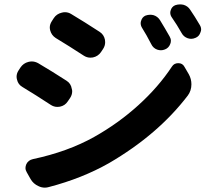

<svg xmlns="http://www.w3.org/2000/svg" viewBox="-20 -823 984 887"><path d="M635.7 -695.3Q629.9 -705.1 629.9 -715.8Q629.9 -721.7 631.8 -726.6Q636.7 -744.1 652.3 -751Q663.1 -754.9 673.8 -754.9Q681.6 -754.9 689.5 -752.9Q708 -747.1 718.8 -730.5Q742.2 -692.4 763.7 -654.3Q769.5 -644.5 769.5 -634.8Q769.5 -627 766.6 -620.1Q759.8 -601.6 742.2 -594.7Q732.4 -590.8 723.6 -590.8Q714.8 -590.8 706.1 -593.8Q687.5 -600.6 678.7 -619.1Q657.2 -661.1 635.7 -695.3ZM773.4 -743.2Q766.6 -752.9 766.6 -764.6Q766.6 -769.5 768.6 -775.4Q773.4 -792 789.1 -798.8Q799.8 -802.7 811.5 -802.7Q819.3 -802.7 828.1 -800.8Q847.7 -794.9 858.4 -778.3Q879.9 -747.1 903.3 -707Q909.2 -697.3 909.2 -686.5Q909.2 -680.7 906.2 -673.8Q900.4 -655.3 883.8 -648.4Q873 -643.6 863.3 -643.6Q855.5 -643.6 846.7 -646.5Q828.1 -653.3 819.3 -669.9Q797.9 -708 773.4 -743.2ZM237.3 -647.5Q217.8 -660.2 211.9 -682.6Q210 -689.5 210 -696.3Q210 -710.9 219.7 -725.6L228.5 -739.3Q241.2 -758.8 265.6 -764.6Q272.5 -766.6 280.3 -766.6Q295.9 -766.6 309.6 -757.8Q370.1 -721.7 440.4 -675.8Q460 -663.1 464.8 -639.6Q465.8 -633.8 465.8 -627.9Q465.8 -611.3 456.1 -596.7L446.3 -582Q432.6 -562.5 409.2 -557.6Q403.3 -556.6 397.5 -556.6Q380.9 -556.6 366.2 -566.4Q298.8 -610.4 237.3 -647.5ZM206.1 41Q196.3 43.9 187.5 43.9Q171.9 43.9 158.2 37.1Q133.8 26.4 121.1 3.9L103.5 -27.3Q97.7 -37.1 97.7 -46.9Q97.7 -55.7 101.6 -64.5Q110.4 -83 131.8 -87.9Q293 -122.1 415 -190.4Q526.4 -252.9 619.1 -336.9Q711.9 -420.9 774.4 -515.6Q784.2 -531.2 803.7 -531.2Q823.2 -531.2 832 -514.6L852.5 -479.5Q864.3 -458 864.3 -433.6Q864.3 -404.3 847.7 -381.8Q710 -201.2 483.4 -69.3Q359.4 1 206.1 41ZM84 -420.9Q63.5 -432.6 58.6 -455.1Q56.6 -461.9 56.6 -468.8Q56.6 -483.4 65.4 -497.1L74.2 -510.7Q87.9 -531.2 111.3 -537.1Q119.1 -539.1 127 -539.1Q141.6 -539.1 156.2 -531.2Q220.7 -493.2 287.1 -450.2Q307.6 -437.5 311.5 -413.1Q313.5 -407.2 313.5 -401.4Q313.5 -384.8 303.7 -370.1L293 -354.5Q280.3 -335 256.8 -330.1Q251 -329.1 245.1 -329.1Q228.5 -329.1 213.9 -338.9Q145.5 -383.8 84 -420.9Z"/></svg>

Font: Gen Jyuu Gothic P Bold
Style: Bold
Weight: 700
Designer: [Source Han Sans]
Ryoko NISHIZUKA  (kana & ideographs); Paul D. Hunt (Latin, Greek & Cyrillic); Wenlong ZHANG  (bopomofo
Version: Version 1.002.20150607